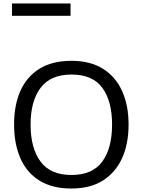

<svg xmlns="http://www.w3.org/2000/svg" viewBox="-20 -1075 821 1105"><path d="M720 -358Q720 -247 682.5 -164.5Q645 -82 572 -36Q499 10 391 10Q280 10 206.5 -36Q133 -82 97 -165Q61 -248 61 -359Q61 -469 97 -551Q133 -633 206.5 -679Q280 -725 392 -725Q499 -725 572 -679.5Q645 -634 682.5 -551.5Q720 -469 720 -358ZM156 -358Q156 -223 213 -145.5Q270 -68 391 -68Q513 -68 569 -145.5Q625 -223 625 -358Q625 -493 569 -569.5Q513 -646 392 -646Q271 -646 213.5 -569.5Q156 -493 156 -358ZM49 -984V-1055H386V-984Z"/></svg>

Font: Noto Sans Tifinagh Tawellemmet
Style: Regular
Weight: 400
Designer: JamraPatel
Foundry: JamraPatel LLC
Version: Version 2.006; ttfautohint (v1.8.4.7-5d5b)